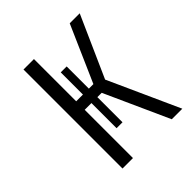

<svg xmlns="http://www.w3.org/2000/svg" viewBox="-153 -620 717 717"><g transform="rotate(-45 205.5 -261.5)"><path d="M272.9 -280.8 399.9 0H344.2L229 -254.9H206.1V-122.1H174.8V-254.9H139.2V0H84V-522.9H139.2V-299.8H174.8V-417H206.1V-299.8H230L328.1 -522.9H380.9Z"/></g></svg>

Font: Fira Sans Compressed Light
Style: Regular
Weight: 300
Width: 1
Designer: Carrois Corporate & Edenspiekermann AG
Foundry: Carrois Corporate GbR & Edenspiekermann AG
Version: Version 4.203;PS 004.203;hotconv 1.0.88;makeotf.lib2.5.64775